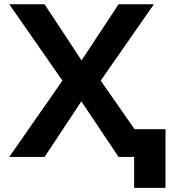

<svg xmlns="http://www.w3.org/2000/svg" viewBox="-20 -743 810 909"><path d="M615 -131.2V146.5H763.5V-131.2ZM365.2 -263.2 541.3 0H708.5L456.8 -361.3L708.5 -722.7H541.3L366.2 -457L191.1 -722.7H23.9L275.6 -361.3L23.9 0H191.1Z"/></svg>

Font: Giphurs SC
Style: Regular
Weight: 400
Version: Version 0.920